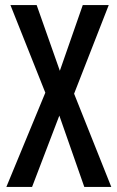

<svg xmlns="http://www.w3.org/2000/svg" viewBox="-20 -734 461 754"><path d="M417 0 271 -366 407 -714H305L215 -456L124 -714H21L158 -370L5 0H106L213 -280L311 0Z"/></svg>

Font: Noto Sans Gujarati ExtraCondensed Medium
Style: Regular
Weight: 500
Width: 2
Designer: Jelle Bosma - Monotype Design Team, Universal Thirst
Foundry: Monotype Imaging Inc.
Version: Version 2.106